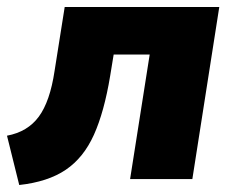

<svg xmlns="http://www.w3.org/2000/svg" viewBox="-25 -512 669 549"><path d="M30 17 -5 -124Q54 -135 86 -178.5Q118 -222 131 -309L160 -492H602L525 0H347L403 -356H300L290 -295Q273 -192 243.5 -126.5Q214 -61 163 -26.5Q112 8 30 17Z"/></svg>

Font: Nunito Sans Black
Style: Italic
Weight: 900
Italic angle: -9°
Designer: Vernon Adams
Foundry: Vernon Adams
Version: Version 3.006; ttfautohint (v1.8.3)